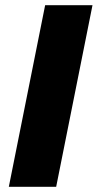

<svg xmlns="http://www.w3.org/2000/svg" viewBox="-20 -720 376 740"><path d="M196.5 0H14L154 -700H336.5Z"/></svg>

Font: Argentum Sans
Style: Bold Italic
Weight: 700
Italic angle: -11°
Designer: Julieta Ulanovsky (font), Cristiano Sobral (main changes and remaster)
Foundry: Julieta Ulanovsky (font), Cristiano Sobral (main changes and remaster)
Version: Version 2.007;June 15, 2022;FontCreator 14.0.0.2814 64-bit; 